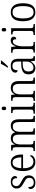

<svg xmlns="http://www.w3.org/2000/svg" viewBox="1734 -2540 816 4325"><g transform="rotate(-90 2142.5 -378.0)"><path d="M192 10Q118 10 82.5 -20.5Q47 -51 47 -95Q47 -126 60.5 -138.5Q74 -151 89 -151Q89 -96 112.5 -61.5Q136 -27 194 -27Q246 -27 272.5 -55Q299 -83 299 -129Q299 -153 290.5 -171.5Q282 -190 260 -207Q238 -224 197 -245Q147 -272 116.5 -295Q86 -318 72 -345.5Q58 -373 58 -412Q58 -474 99.5 -508.5Q141 -543 210 -543Q274 -543 306.5 -515Q339 -487 339 -450Q339 -426 327 -412.5Q315 -399 293 -399Q293 -508 203 -508Q156 -508 134 -483Q112 -458 112 -421Q112 -379 140 -353.5Q168 -328 227 -299Q298 -263 326 -228Q354 -193 354 -138Q354 -68 309.5 -29Q265 10 192 10Z M653 10Q558 10 504.5 -61.5Q451 -133 451 -263Q451 -404 501 -474Q551 -544 644 -544Q729 -544 776.5 -480.5Q824 -417 824 -299V-267H515Q515 -148 554 -91Q593 -34 662 -34Q712 -34 744 -58Q776 -82 792 -113Q798 -110 802.5 -103.5Q807 -97 807 -86Q807 -68 790 -45.5Q773 -23 739 -6.5Q705 10 653 10ZM760 -307Q759 -395 731.5 -449.5Q704 -504 644 -504Q581 -504 551 -452Q521 -400 516 -307Z M901 0V-32H916Q943 -32 958.5 -36.5Q974 -41 981 -56.5Q988 -72 988 -105V-432Q988 -480 972 -492Q956 -504 919 -504H913V-536H1040L1048 -451H1052Q1075 -503 1109.5 -523.5Q1144 -544 1191 -544Q1294 -544 1323 -448H1327Q1348 -499 1384.5 -521.5Q1421 -544 1472 -544Q1543 -544 1580.5 -498Q1618 -452 1618 -355V-104Q1618 -71 1625 -56Q1632 -41 1647.5 -36.5Q1663 -32 1690 -32H1695V0H1556V-354Q1556 -423 1532.5 -461Q1509 -499 1453 -499Q1410 -499 1384 -477Q1358 -455 1346.5 -419Q1335 -383 1335 -341V-105Q1335 -72 1342 -56.5Q1349 -41 1364.5 -36.5Q1380 -32 1406 -32H1413V0H1273V-354Q1273 -424 1249.5 -461Q1226 -498 1170 -498Q1128 -498 1101.5 -474Q1075 -450 1062.5 -411Q1050 -372 1050 -326V-103Q1050 -54 1067 -43Q1084 -32 1125 -32H1132V0Z M1863 -647Q1845 -647 1834 -658Q1823 -669 1823 -698Q1823 -727 1834 -738Q1845 -749 1863 -749Q1880 -749 1891.5 -738Q1903 -727 1903 -698Q1903 -669 1891.5 -658Q1880 -647 1863 -647ZM1744 0V-32H1762Q1802 -32 1819 -43.5Q1836 -55 1836 -103V-431Q1836 -480 1820 -492Q1804 -504 1766 -504H1757V-536H1898V-105Q1898 -56 1915 -44Q1932 -32 1972 -32H1990V0Z M2029 0V-32H2041Q2082 -32 2099 -43.5Q2116 -55 2116 -105V-433Q2116 -481 2099 -492.5Q2082 -504 2045 -504H2034V-536H2168L2176 -454H2180Q2206 -505 2241 -524.5Q2276 -544 2325 -544Q2401 -544 2440 -498Q2479 -452 2479 -354V-105Q2479 -72 2485.5 -56.5Q2492 -41 2507 -36.5Q2522 -32 2549 -32H2556V0H2416V-354Q2416 -420 2391.5 -459.5Q2367 -499 2307 -499Q2260 -499 2231.5 -475.5Q2203 -452 2190.5 -413Q2178 -374 2178 -326V-102Q2178 -54 2194.5 -43Q2211 -32 2251 -32H2259V0Z M2767 10Q2708 10 2669 -28.5Q2630 -67 2630 -148Q2630 -227 2682 -265Q2734 -303 2841 -307L2918 -310V-372Q2918 -413 2910.5 -443Q2903 -473 2881.5 -489.5Q2860 -506 2819 -506Q2761 -506 2741.5 -475Q2722 -444 2722 -391Q2668 -391 2668 -445Q2668 -488 2708 -516Q2748 -544 2821 -544Q2903 -544 2941.5 -504Q2980 -464 2980 -375V-111Q2980 -62 2991.5 -47Q3003 -32 3036 -32H3040V0H2933L2923 -92H2918Q2902 -66 2882.5 -42.5Q2863 -19 2835.5 -4.5Q2808 10 2767 10ZM2782 -33Q2822 -33 2852.5 -54Q2883 -75 2900.5 -109.5Q2918 -144 2918 -185V-277L2851 -274Q2763 -271 2728.5 -238Q2694 -205 2694 -145Q2694 -95 2715 -64Q2736 -33 2782 -33ZM2783 -619Q2805 -652 2828.5 -692Q2852 -732 2866 -766H2942V-756Q2931 -739 2907 -711Q2883 -683 2855.5 -654.5Q2828 -626 2805 -606H2783Z M3119 0V-32H3127Q3152 -32 3168 -36.5Q3184 -41 3191.5 -56.5Q3199 -72 3199 -106V-433Q3199 -481 3181.5 -492.5Q3164 -504 3124 -504H3117V-536H3247L3258 -431H3261Q3272 -460 3287.5 -486Q3303 -512 3327.5 -528.5Q3352 -545 3390 -545Q3434 -545 3456 -525.5Q3478 -506 3478 -475Q3478 -451 3464.5 -436Q3451 -421 3421 -421Q3421 -461 3409 -479.5Q3397 -498 3367 -498Q3341 -498 3321 -477.5Q3301 -457 3288 -423.5Q3275 -390 3268 -351Q3261 -312 3261 -275V-103Q3261 -54 3278 -43Q3295 -32 3333 -32H3358V0Z M3635 -647Q3617 -647 3606 -658Q3595 -669 3595 -698Q3595 -727 3606 -738Q3617 -749 3635 -749Q3652 -749 3663.5 -738Q3675 -727 3675 -698Q3675 -669 3663.5 -658Q3652 -647 3635 -647ZM3516 0V-32H3534Q3574 -32 3591 -43.5Q3608 -55 3608 -103V-431Q3608 -480 3592 -492Q3576 -504 3538 -504H3529V-536H3670V-105Q3670 -56 3687 -44Q3704 -32 3744 -32H3762V0Z M4028 10Q3934 10 3880 -58.5Q3826 -127 3826 -268Q3826 -408 3877.5 -476Q3929 -544 4031 -544Q4126 -544 4178.5 -476.5Q4231 -409 4231 -268Q4231 -126 4179.5 -58Q4128 10 4028 10ZM4029 -30Q4106 -30 4136.5 -92Q4167 -154 4167 -268Q4167 -387 4135.5 -445.5Q4104 -504 4030 -504Q3954 -504 3922 -445Q3890 -386 3890 -268Q3890 -152 3922.5 -91Q3955 -30 4029 -30Z"/></g></svg>

Font: Noto Serif Hebrew SemiCondensed Light
Style: Regular
Weight: 300
Width: 4
Designer: Monotype Design Team
Foundry: Monotype Imaging Inc.
Version: Version 2.004; ttfautohint (v1.8.4.7-5d5b)